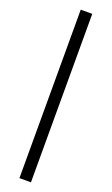

<svg xmlns="http://www.w3.org/2000/svg" viewBox="-210 -884 700 1205"><g transform="rotate(20 140.5 -281.5)"><path d="M102 281H179V-844H102Z"/></g></svg>

Font: DAIFUKU Sans JP Medium
Style: Regular
Weight: 500
Designer: Original font ‘Source Han Sans JP’ : Ryoko NISHIZUKA  (kana, bopomofo & ideographs); Paul D. Hunt (Latin, Greek & Cyrill
Foundry: Daifuku
Version: Version 1.000